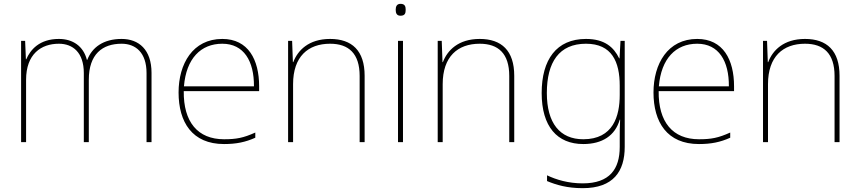

<svg xmlns="http://www.w3.org/2000/svg" viewBox="-20 -741 4481 1001"><path d="M614 -538C519 -538 460 -494 435 -429H433C415 -500 360 -538 287 -538C185 -538 138 -481 117 -432H115L111 -528H90V0H116V-325C116 -459 194 -513 287 -513C360 -513 417 -467 417 -360V0H443V-325C443 -459 514 -513 614 -513C687 -513 744 -467 744 -360V0H770V-361C770 -482 704 -538 614 -538Z M1139 -538C985 -538 911 -408 911 -259C911 -104 982 10 1148 10C1212 10 1260 0 1311 -23V-50C1249 -22 1212 -15 1148 -15C1011 -15 936 -105 938 -266H1331V-291C1331 -430 1274 -538 1139 -538ZM1139 -513C1251 -513 1305 -423 1304 -291H939C951 -436 1027 -513 1139 -513Z M1701 -538C1589 -538 1532 -478 1509 -417H1507L1503 -528H1482V0H1508V-302C1508 -446 1586 -513 1701 -513C1798 -513 1855 -462 1855 -345V0H1881V-346C1881 -477 1815 -538 1701 -538Z M2068 -721C2048 -721 2043 -706 2043 -690C2043 -673 2048 -659 2068 -659C2092 -659 2095 -673 2095 -690C2095 -706 2092 -721 2068 -721ZM2081 -528H2055V0H2081Z M2481 -538C2369 -538 2312 -478 2289 -417H2287L2283 -528H2262V0H2288V-302C2288 -446 2366 -513 2481 -513C2578 -513 2635 -462 2635 -345V0H2661V-346C2661 -477 2595 -538 2481 -538Z M3035 -538C2881 -538 2804 -430 2804 -256C2804 -81 2885 10 3021 10C3120 10 3187 -34 3211 -117H3213C3211 -78 3211 -56 3211 -17V25C3211 140 3159 215 3018 215C2943 215 2880 196 2832 173V203C2880 223 2937 240 3018 240C3178 240 3237 152 3237 25V-528H3215L3210 -437H3208C3180 -495 3132 -538 3035 -538ZM3035 -513C3170 -513 3211 -419 3211 -294V-246C3211 -136 3177 -15 3021 -15C2899 -15 2831 -99 2831 -256C2831 -417 2895 -513 3035 -513Z M3615 -538C3461 -538 3387 -408 3387 -259C3387 -104 3458 10 3624 10C3688 10 3736 0 3787 -23V-50C3725 -22 3688 -15 3624 -15C3487 -15 3412 -105 3414 -266H3807V-291C3807 -430 3750 -538 3615 -538ZM3615 -513C3727 -513 3781 -423 3780 -291H3415C3427 -436 3503 -513 3615 -513Z M4177 -538C4065 -538 4008 -478 3985 -417H3983L3979 -528H3958V0H3984V-302C3984 -446 4062 -513 4177 -513C4274 -513 4331 -462 4331 -345V0H4357V-346C4357 -477 4291 -538 4177 -538Z"/></svg>

Font: Noto Sans Lao Thin
Style: Regular
Weight: 100
Designer: Monotype Design Team
Foundry: Monotype Imaging Inc.
Version: Version 2.003